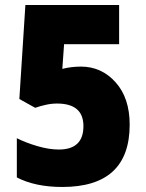

<svg xmlns="http://www.w3.org/2000/svg" viewBox="-20 -734 582 764"><path d="M228 -460 235 -558H454V-714H81L57 -340L120 -305Q140 -312 162.5 -317Q185 -322 207 -322Q312 -322 312 -232Q312 -139 214 -139Q175 -139 129 -152.5Q83 -166 47 -184V-28Q120 10 228 10Q496 10 496 -238Q496 -344 440 -406.5Q384 -469 302 -469Q264 -469 228 -460Z"/></svg>

Font: Noto Sans UI SemiCondensed Black
Style: Regular
Weight: 900
Width: 4
Designer: Monotype Design Team
Foundry: Monotype Imaging Inc.
Version: 1.001